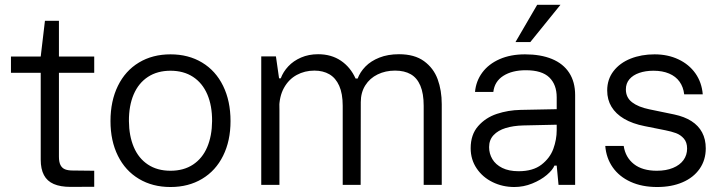

<svg xmlns="http://www.w3.org/2000/svg" viewBox="-20 -749 2924 778"><path d="M145 -102.1V-520L162.1 -664.6H218.8V-114.3Q218.8 -92.3 225.1 -80.1Q231.4 -67.9 243.4 -63Q255.4 -58.1 274.4 -58.1L361.8 -57.1V7.8L266.6 8.3Q224.6 8.3 197.8 -3.4Q170.9 -15.1 158 -39.6Q145 -64 145 -102.1ZM24.4 -520H361.8V-454.1H24.4Z M427.7 -258.3Q427.7 -339.8 457.8 -401.1Q487.8 -462.4 543 -495.6Q598.1 -528.8 670.9 -528.8V-462.4Q617.7 -462.4 579.6 -437.5Q541.5 -412.6 521.7 -366.5Q502 -320.3 502.4 -258.3Q502.9 -198.2 522.2 -152.8Q541.5 -107.4 579.3 -82.3Q617.2 -57.1 670.9 -57.1V8.8Q598.1 8.8 543 -24.2Q487.8 -57.1 457.8 -117.7Q427.7 -178.2 427.7 -258.3ZM839.4 -258.3Q839.8 -320.3 820.1 -366.5Q800.3 -412.6 762.2 -437.5Q724.1 -462.4 670.9 -462.4V-528.8Q743.7 -528.8 798.8 -495.6Q854 -462.4 884 -401.1Q914.1 -339.8 914.1 -258.3Q914.1 -178.2 884 -117.7Q854 -57.1 798.8 -24.2Q743.7 8.8 670.9 8.8V-57.1Q724.6 -57.1 762.5 -82.3Q800.3 -107.4 819.6 -152.8Q838.9 -198.2 839.4 -258.3Z M1110.8 -431.6 1112.3 -302.7V0H1038.6V-520.5H1098.1ZM1253.9 -462.9Q1214.8 -462.9 1182.4 -445.3Q1149.9 -427.7 1130.6 -392.8Q1111.3 -357.9 1111.3 -308.1L1108.9 -431.6H1117.7Q1127.4 -458 1148.2 -480.2Q1168.9 -502.4 1200 -515.9Q1231 -529.3 1269 -529.3Q1322.3 -529.3 1361.1 -503.2Q1399.9 -477.1 1420.9 -430.7H1429.2Q1439 -457 1460.9 -479.5Q1482.9 -502 1517.3 -515.6Q1551.8 -529.3 1596.7 -529.3Q1659.7 -529.3 1698.2 -501.2Q1736.8 -473.1 1753.4 -428Q1770 -382.8 1770 -326.7V0H1696.8V-320.3Q1696.8 -370.1 1683.3 -401.9Q1669.9 -433.6 1644.3 -448.2Q1618.7 -462.9 1580.6 -462.9Q1542 -462.9 1510.3 -447.5Q1478.5 -432.1 1460.2 -403.1Q1441.9 -374 1441.9 -335L1441.4 0H1368.7V-320.3Q1368.7 -369.6 1354.5 -401.4Q1340.3 -433.1 1314.7 -448Q1289.1 -462.9 1253.9 -462.9Z M1887.2 -148.4Q1887.2 -203.6 1917.5 -238Q1947.8 -272.5 1993.4 -287.6Q2039.1 -302.7 2089.4 -303.7L2235.8 -306.6V-354.5Q2235.8 -406.2 2205.8 -435.3Q2175.8 -464.4 2110.8 -464.4Q2055.2 -464.4 2019.5 -441.7Q1983.9 -418.9 1979 -376.5H1904.8Q1908.7 -420.4 1934.3 -455.1Q1960 -489.7 2004.4 -509.3Q2048.8 -528.8 2107.4 -528.8Q2170.9 -528.8 2216.6 -510Q2262.2 -491.2 2286.4 -454.1Q2310.5 -417 2310.5 -363.8V0H2243.2L2235.8 -78.1H2226.6Q2219.7 -60.5 2195.6 -40Q2171.4 -19.5 2136.5 -5.4Q2101.6 8.8 2064 8.8Q2016.6 8.8 1976.1 -11Q1935.5 -30.8 1911.4 -66.7Q1887.2 -102.5 1887.2 -148.4ZM2235.8 -221.7V-243.7L2100.6 -240.7Q2060.1 -239.7 2029.1 -230.2Q1998 -220.7 1980 -201.4Q1961.9 -182.1 1961.9 -152.8Q1961.9 -126.5 1975.1 -104.2Q1988.3 -82 2015.1 -68.6Q2042 -55.2 2081.5 -55.2Q2139.6 -55.2 2174.1 -81.8Q2208.5 -108.4 2222.2 -146Q2235.8 -183.6 2235.8 -221.7ZM2251 -729.5H2156.7L2068.8 -578.6H2128.9Z M2432.6 -157.7H2507.3Q2514.2 -111.3 2548.6 -84.2Q2583 -57.1 2641.6 -57.1Q2679.2 -57.1 2707 -68.6Q2734.9 -80.1 2749.5 -100.3Q2764.2 -120.6 2764.2 -147Q2764.2 -172.4 2751 -187.5Q2737.8 -202.6 2719.2 -209.5Q2700.7 -216.3 2675.8 -221.2L2592.8 -237.8Q2543 -247.6 2509 -267.6Q2475.1 -287.6 2457.8 -316.4Q2440.4 -345.2 2440.4 -382.3Q2440.4 -427.7 2466.1 -460.9Q2491.7 -494.1 2535.4 -511.5Q2579.1 -528.8 2632.3 -528.8Q2686 -528.8 2729 -508.5Q2772 -488.3 2797.9 -451.7Q2823.7 -415 2827.6 -366.7H2752.4Q2749 -396.5 2733.6 -418Q2718.3 -439.5 2691.4 -450.9Q2664.6 -462.4 2627.9 -462.4Q2595.7 -462.4 2570.3 -453.6Q2544.9 -444.8 2530.5 -428Q2516.1 -411.1 2516.1 -386.7Q2516.1 -354 2541 -334.7Q2565.9 -315.4 2610.4 -306.2L2711.9 -285.2Q2753.4 -276.4 2781.7 -258.3Q2810.1 -240.2 2825 -212.4Q2839.8 -184.6 2839.8 -147.9Q2839.8 -100.6 2814.9 -64.9Q2790 -29.3 2745.6 -10.3Q2701.2 8.8 2643.1 8.8Q2581.5 8.8 2535.4 -12.2Q2489.3 -33.2 2462.9 -70.8Q2436.5 -108.4 2432.6 -157.7Z"/></svg>

Font: Wand UI Pro
Style: Regular
Weight: 400
Designer: Andreas Faust
Version: Version 1.003;FEAKit 1.0